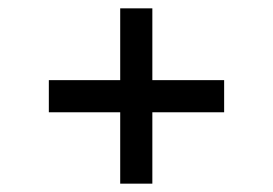

<svg xmlns="http://www.w3.org/2000/svg" viewBox="-20 -583 654 460"><path d="M345 -563V-391H517V-314H345V-143H268V-314H97V-391H268V-563Z"/></svg>

Font: Tilda Sans Medium
Style: Regular
Weight: 500
Designer: ParaType Ltd
Foundry: ParaType Ltd
Version: Version 1.009